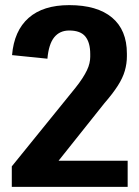

<svg xmlns="http://www.w3.org/2000/svg" viewBox="-20 -729 544 749"><path d="M26 -80 274 -386Q290 -406 301 -423Q312 -440 319 -454.5Q326 -469 329 -482.5Q332 -496 332 -507V-518Q332 -563 313 -586.5Q294 -610 250 -610Q213 -610 191.5 -583.5Q170 -557 165 -500L27 -514Q35 -609 91.5 -659Q148 -709 250 -709Q359 -709 417 -660.5Q475 -612 475 -520V-509Q475 -481 467 -453Q459 -425 439.5 -394.5Q420 -364 387 -326L144 -21L117 -102H478V0H26Z"/></svg>

Font: Pathway Extreme Condensed
Style: Bold
Weight: 700
Width: 3
Version: Version 1.001;gftools[0.9.26]